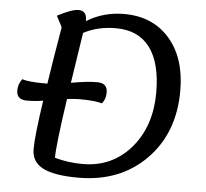

<svg xmlns="http://www.w3.org/2000/svg" viewBox="-53 -782 927 863"><g transform="rotate(5 410.5 -350.5)"><path d="M71 -300Q24 -300 24 -342Q24 -371 42 -394Q71 -384 149 -384H156Q172 -490 198 -642L172 -692Q237 -726 267 -726Q304 -726 304 -683V-679Q380 -726 473 -726Q602 -726 678 -639Q754 -552 754 -404Q754 -213 636.5 -94Q519 25 331 25Q222 25 171 -1.5Q120 -28 120 -85Q120 -146 144 -306Q108 -300 71 -300ZM219 -55Q280 -38 345 -38Q478 -38 562.5 -136Q647 -234 647 -387Q647 -520 595 -589.5Q543 -659 442 -659Q359 -659 296 -625Q282 -531 261 -397Q333 -410 379 -410Q425 -410 425 -368Q425 -337 408 -317Q377 -327 305 -327Q288 -327 250 -323Q219 -113 219 -55Z"/></g></svg>

Font: Lemonada Light
Style: Regular
Weight: 300
Designer: Mohamed Gaber (Arabic), Eduardo Tunni (Latin)
Foundry: Kief Type Foundry
Version: Version 4.004